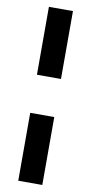

<svg xmlns="http://www.w3.org/2000/svg" viewBox="-100 -782 466 983"><g transform="rotate(10 133.5 -291.0)"><path d="M71 -390V-743H196V-390ZM71 161V-192H196V161Z"/></g></svg>

Font: Saira SemiCondensed
Style: Bold
Weight: 700
Width: 4
Designer: Hector Gatti with collaboration of the Omnibus-Type team
Foundry: Omnibus-Type
Version: Version 1.101